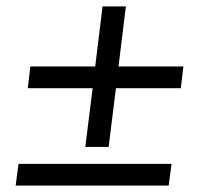

<svg xmlns="http://www.w3.org/2000/svg" viewBox="-20 -621 630 601"><path d="M301 -601H374L351 -413H554L546 -345H343L320 -161H247L270 -345H67L75 -413H278ZM29 -40 38 -108H517L508 -40Z"/></svg>

Font: Aleo
Style: Italic
Weight: 400
Italic angle: -7°
Designer: Alessio Laiso
Foundry: Alessio Laiso
Version: Version 2.001;gftools[0.9.29]